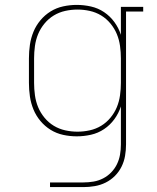

<svg xmlns="http://www.w3.org/2000/svg" viewBox="-20 -548 640 783"><path d="M320 215H184V196H320Q341 196 361.5 192.5Q382 189 400.5 179.5Q419 170 433.5 155Q448 140 457 121.5Q466 103 469.5 82.5Q473 62 473 41V-114Q464 -86 446.5 -62Q429 -38 404.5 -21.5Q380 -5 351 1.5Q322 8 293 8Q265 8 237.5 2Q210 -4 186.5 -18.5Q163 -33 145 -54.5Q127 -76 116.5 -101.5Q106 -127 102 -154.5Q98 -182 98 -210V-310Q98 -338 102 -365.5Q106 -393 116.5 -418.5Q127 -444 145 -465.5Q163 -487 186.5 -501.5Q210 -516 237.5 -522Q265 -528 293 -528Q322 -528 351 -521.5Q380 -515 404.5 -498.5Q429 -482 446.5 -458Q464 -434 473 -406V-520H564V-501H494V41Q494 64 490 87.5Q486 111 475.5 132Q465 153 448.5 169.5Q432 186 411 196.5Q390 207 366.5 211Q343 215 320 215ZM296 -11Q321 -11 346 -16.5Q371 -22 392.5 -35Q414 -48 430.5 -68Q447 -88 456.5 -111Q466 -134 469.5 -159.5Q473 -185 473 -210V-310Q473 -335 469.5 -360.5Q466 -386 456.5 -409Q447 -432 430.5 -452Q414 -472 392.5 -485Q371 -498 346 -503.5Q321 -509 296 -509Q271 -509 246 -503.5Q221 -498 199.5 -485Q178 -472 161.5 -452Q145 -432 135.5 -409Q126 -386 122.5 -360.5Q119 -335 119 -310V-210Q119 -185 122.5 -159.5Q126 -134 135.5 -111Q145 -88 161.5 -68Q178 -48 199.5 -35Q221 -22 246 -16.5Q271 -11 296 -11Z"/></svg>

Font: Iosevka HT Thin Extended
Style: Regular
Weight: 100
Width: 7
Monospace: yes
Designer: Belleve Invis
Foundry: Belleve Invis
Version: Version 32.3.0; ttfautohint (v1.8.4)